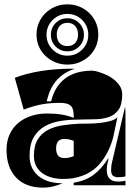

<svg xmlns="http://www.w3.org/2000/svg" viewBox="-20 -852 625 883"><path d="M215 -386Q232 -455 279.5 -491Q327 -527 405 -527L420 -525Q440 -520 461.5 -511Q483 -502 501 -488.5Q519 -475 530.5 -457.5Q542 -440 542 -419Q542 -371 525 -347Q508 -323 480 -313.5Q452 -304 415.5 -303.5Q379 -303 340 -302Q298 -302 257.5 -295.5Q217 -289 185.5 -271Q154 -253 135 -220.5Q116 -188 116 -136Q116 -102 128.5 -78Q141 -54 162 -38.5Q183 -23 210.5 -16Q238 -9 268 -9L249 -2Q214 11 179 11Q98 11 54 -35.5Q10 -82 10 -163Q10 -203 24.5 -234.5Q39 -266 64.5 -287Q90 -308 123.5 -319Q157 -330 195 -330Q233 -330 261.5 -325.5Q290 -321 319 -310V-318Q319 -354 304.5 -366.5Q290 -379 256 -379Q212 -379 174.5 -372.5Q137 -366 89 -348L48 -494Q99 -514 166.5 -525Q234 -536 309 -536H325Q276 -521 242.5 -485Q209 -449 195 -386ZM501 -222Q482 -149 438 -98Q394 -47 319 -33L315 -32Q292 -29 269 -29Q242 -29 218 -35.5Q194 -42 175.5 -55Q157 -68 146.5 -88Q136 -108 136 -136Q136 -183 154 -211.5Q172 -240 201.5 -255Q231 -270 267.5 -275.5Q304 -281 341 -283Q363 -283 390 -283.5Q417 -284 442.5 -287Q468 -290 489 -296Q510 -302 520 -313ZM557 -328V-41Q545 -37 522 -37Q510 -37 500.5 -43Q491 -49 491 -70Q491 -81 492 -88.5Q493 -96 495 -105L554 -356Q554 -358 554.5 -359.5Q555 -361 555 -363Q556 -355 556.5 -346Q557 -337 557 -328ZM319 0V-12Q373 -20 411 -48.5Q449 -77 479 -126Q478 -113 474.5 -101.5Q471 -90 471 -70Q471 -17 523 -17Q544 -17 557 -21V0ZM319 -204Q298 -213 276 -213Q238 -213 238 -169Q238 -125 276 -125Q298 -125 319 -134ZM432 -693Q432 -663 421 -638Q410 -613 390.5 -594.5Q371 -576 345.5 -565.5Q320 -555 290 -555Q260 -555 234.5 -565.5Q209 -576 189.5 -594.5Q170 -613 159 -638Q148 -663 148 -693Q148 -723 159 -748Q170 -773 189.5 -792Q209 -811 234.5 -821.5Q260 -832 290 -832Q320 -832 345.5 -821.5Q371 -811 390.5 -792Q410 -773 421 -748Q432 -723 432 -693ZM339 -693Q339 -717 326 -732Q313 -747 290 -747Q267 -747 254 -732Q241 -717 241 -693Q241 -669 254 -654.5Q267 -640 290 -640Q313 -640 326 -654.5Q339 -669 339 -693ZM214 -692Q214 -724 236 -746Q258 -768 290 -768Q322 -768 344 -746Q366 -724 366 -692Q366 -660 344 -638Q322 -616 290 -616Q258 -616 236 -638Q214 -660 214 -692ZM194 -692Q194 -652 222 -624Q250 -596 290 -596Q330 -596 358 -624Q386 -652 386 -692Q386 -732 358 -760Q330 -788 290 -788Q250 -788 222 -760Q194 -732 194 -692Z"/></svg>

Font: J.M. Nexus Grotesque
Style: Regular
Weight: 900
Designer: deFharo
Foundry: deFharo
Version: Version 3.003